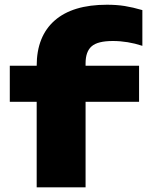

<svg xmlns="http://www.w3.org/2000/svg" viewBox="-20 -807 633 827"><path d="M348.6 -534.1V0H138V-523.4Q138 -650.4 215.3 -718.5Q292.7 -786.6 440.5 -786.6Q482.5 -786.6 517.3 -781.1Q552 -775.5 593.2 -763.5V-609.6Q530.1 -630.4 465.9 -630.4Q401 -630.4 374.8 -607.6Q348.6 -584.9 348.6 -534.1ZM22.2 -523.8H579V-368.5H22.2Z"/></svg>

Font: Unbounded Variable
Style: Regular
Weight: 400
Designer: Luke Prowse, Jean-Baptiste Morizot, Fátima Lázaro, Florian Runge
Foundry: NaN
Version: Version 1.600;FEAKit 1.0